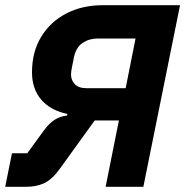

<svg xmlns="http://www.w3.org/2000/svg" viewBox="-20 -718 712 738"><path d="M0 0 26 -129H85L149 -217Q169 -244 190 -257.5Q211 -271 238 -274L239 -280Q173 -294 138 -335.5Q103 -377 103 -440Q103 -518 138 -576Q173 -634 234.5 -666Q296 -698 375 -698H672L531 0H386L437 -255H344L209 -68Q181 -29 151 -14.5Q121 0 80 0ZM501 -570H356Q323 -570 297.5 -553Q272 -536 264 -497Q260 -476 256.5 -459Q253 -442 253 -431Q253 -410 267.5 -394.5Q282 -379 313 -379H463Z"/></svg>

Font: IBM Plex Sans
Style: Italic
Weight: 400
Italic angle: -11.31°
Designer: Mike Abbink, Paul van der Laan, Pieter van Rosmalen
Foundry: Bold Monday
Version: Version 3.201